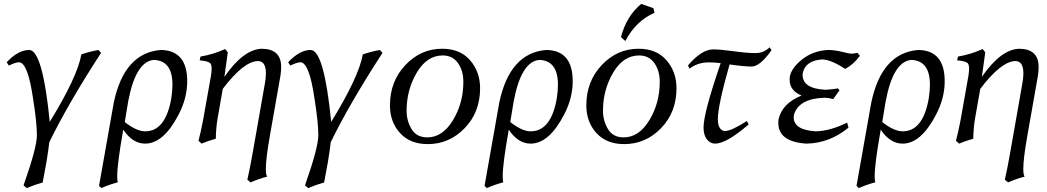

<svg xmlns="http://www.w3.org/2000/svg" viewBox="-20 -734 5402 991"><path d="M117.7 236.8 101.6 222.7Q170.4 27.8 170.4 -35.6Q170.4 -102.1 150.9 -223.6Q124 -410.6 78.6 -412.6Q60.1 -412.6 25.9 -395.5L14.6 -412.6Q73.7 -476.1 131.3 -476.1Q200.2 -474.1 236.8 -105Q379.9 -337.9 399.9 -453.1Q439.9 -467.3 488.3 -476.1L501.5 -460.9Q331.5 -199.2 234.4 0Q230 41 219.7 102.5L200.2 208Q160.6 218.8 117.7 236.8Z M729.5 -56.2Q834 -56.2 863.8 -224.6Q870.1 -264.2 870.1 -296.4Q870.1 -421.4 773.9 -424.8Q680.2 -416.5 641.6 -210.4L624 -104Q684.6 -56.2 729.5 -56.2ZM502.9 236.8 491.2 225.1 567.4 -205.1Q621.6 -461.4 810.1 -476.1Q946.3 -474.1 946.3 -314.9Q946.3 -227.5 901.9 -142.6Q824.2 7.3 729 7.3Q664.6 7.3 616.2 -64.5Q585 110.8 585 175.3Q585 196.8 587.9 207Q544.9 218.3 502.9 236.8Z M1273.4 207.5 1256.8 193.4Q1271 130.9 1284.7 52.2L1346.7 -300.3Q1352.5 -332 1352.5 -355.5Q1352.5 -418.9 1310.5 -418.9Q1236.8 -416.5 1129.9 -275.4L1103 -122.6Q1094.7 -72.3 1093.8 -18.1Q1051.3 -5.9 1020.5 7.3L1004.4 -7.3Q1015.1 -45.9 1028.3 -114.7L1068.4 -339.8Q1072.3 -363.3 1072.3 -378.9Q1072.3 -403.3 1063 -409.7Q1046.9 -419.9 1010.7 -422.4L1014.6 -441.9Q1082.5 -453.6 1142.1 -481L1155.8 -463.9L1138.2 -337.4Q1235.4 -478 1329.6 -482.4Q1431.2 -482.4 1431.2 -388.2Q1431.2 -368.2 1427.7 -344.2L1372.6 -31.2Q1352.1 85.4 1352.1 138.2Q1352.1 168.5 1358.9 177.7Q1317.4 188 1273.4 207.5Z M1570.3 236.8 1554.2 222.7Q1623 27.8 1623 -35.6Q1623 -102.1 1603.5 -223.6Q1576.7 -410.6 1531.2 -412.6Q1512.7 -412.6 1478.5 -395.5L1467.3 -412.6Q1526.4 -476.1 1584 -476.1Q1652.8 -474.1 1689.5 -105Q1832.5 -337.9 1852.5 -453.1Q1892.6 -467.3 1940.9 -476.1L1954.1 -460.9Q1784.2 -199.2 1687 0Q1682.6 41 1672.4 102.5L1652.8 208Q1613.3 218.8 1570.3 236.8Z M2185.5 -24.9Q2264.2 -24.9 2317.9 -113.5Q2371.6 -202.1 2371.6 -312Q2371.6 -369.1 2343.8 -408.4Q2315.9 -447.8 2265.1 -447.8Q2183.6 -447.8 2131.1 -359.1Q2078.6 -270.5 2078.6 -162.1Q2078.6 -110.8 2104.2 -67.9Q2129.9 -24.9 2185.5 -24.9ZM2188 9.8Q2096.7 9.8 2044.7 -47.4Q1992.7 -104.5 1992.7 -189.9Q1992.7 -314 2072.3 -398.2Q2151.9 -482.4 2262.2 -482.4Q2355.5 -482.4 2406.7 -422.6Q2458 -362.8 2458 -278.8Q2458 -154.8 2378.4 -72.5Q2298.8 9.8 2188 9.8Z M2719.2 -56.2Q2823.7 -56.2 2853.5 -224.6Q2859.9 -264.2 2859.9 -296.4Q2859.9 -421.4 2763.7 -424.8Q2669.9 -416.5 2631.3 -210.4L2613.8 -104Q2674.3 -56.2 2719.2 -56.2ZM2492.7 236.8 2481 225.1 2557.1 -205.1Q2611.3 -461.4 2799.8 -476.1Q2936 -474.1 2936 -314.9Q2936 -227.5 2891.6 -142.6Q2814 7.3 2718.8 7.3Q2654.3 7.3 2606 -64.5Q2574.7 110.8 2574.7 175.3Q2574.7 196.8 2577.6 207Q2534.7 218.3 2492.7 236.8Z M3199.2 -24.9Q3277.8 -24.9 3331.5 -113.5Q3385.3 -202.1 3385.3 -312Q3385.3 -369.1 3357.4 -408.4Q3329.6 -447.8 3278.8 -447.8Q3197.3 -447.8 3144.8 -359.1Q3092.3 -270.5 3092.3 -162.1Q3092.3 -110.8 3117.9 -67.9Q3143.6 -24.9 3199.2 -24.9ZM3201.7 9.8Q3110.4 9.8 3058.3 -47.4Q3006.3 -104.5 3006.3 -189.9Q3006.3 -314 3085.9 -398.2Q3165.5 -482.4 3275.9 -482.4Q3369.1 -482.4 3420.4 -422.6Q3471.7 -362.8 3471.7 -278.8Q3471.7 -154.8 3392.1 -72.5Q3312.5 9.8 3201.7 9.8ZM3207.5 -522 3185.1 -542.5Q3213.4 -650.9 3289.6 -713.9L3352.5 -691.9L3358.4 -668Q3262.2 -626.5 3207.5 -522Z M3670.9 7.3Q3646.5 7.3 3628.9 -14.4Q3611.3 -36.1 3611.3 -76.2Q3611.3 -150.9 3699.7 -408.2Q3664.1 -412.1 3638.7 -412.1Q3581.1 -412.1 3538.6 -379.4L3531.2 -396.5Q3601.6 -479 3660.6 -479Q3699.7 -479 3767.3 -469.5Q3835 -460 3878.9 -460Q3922.4 -460 3952.1 -489.7L3962.4 -475.1Q3902.8 -390.6 3859.4 -390.6Q3820.3 -390.6 3745.6 -401.4Q3685.1 -189 3685.1 -118.2Q3685.1 -87.4 3696 -72.5Q3707 -57.6 3721.2 -57.6Q3754.4 -57.6 3835 -109.4L3844.2 -91.8Q3729.5 7.3 3670.9 7.3Z M4142.1 7.3Q3997.1 -2 3997.1 -100.1L3998 -116.7Q4016.6 -200.7 4117.2 -240.7Q4055.7 -266.6 4055.7 -321.8L4056.6 -337.9Q4064.5 -382.8 4119.6 -427Q4174.8 -471.2 4252 -476.1Q4288.1 -476.1 4325.4 -466.6Q4362.8 -457 4376.5 -457Q4392.6 -458 4405.3 -461.4L4418.5 -446.3Q4386.7 -401.9 4342.3 -378.4Q4267.1 -427.2 4223.1 -427.2Q4135.3 -420.9 4123 -354.5L4122.6 -347.7Q4122.6 -275.9 4242.7 -270.5Q4290 -274.4 4305.2 -277.8L4313 -267.6L4280.3 -222.2Q4255.9 -229.5 4234.4 -229.5Q4103.5 -225.1 4078.1 -142.6Q4076.7 -135.3 4076.7 -128.4Q4076.7 -63 4190.9 -56.2Q4264.2 -57.6 4352.5 -101.1L4359.4 -75.2Q4261.7 5.4 4142.1 7.3Z M4639.2 -56.2Q4743.7 -56.2 4773.4 -224.6Q4779.8 -264.2 4779.8 -296.4Q4779.8 -421.4 4683.6 -424.8Q4589.8 -416.5 4551.3 -210.4L4533.7 -104Q4594.2 -56.2 4639.2 -56.2ZM4412.6 236.8 4400.9 225.1 4477.1 -205.1Q4531.2 -461.4 4719.7 -476.1Q4856 -474.1 4856 -314.9Q4856 -227.5 4811.5 -142.6Q4733.9 7.3 4638.7 7.3Q4574.2 7.3 4525.9 -64.5Q4494.6 110.8 4494.6 175.3Q4494.6 196.8 4497.6 207Q4454.6 218.3 4412.6 236.8Z M5183.1 207.5 5166.5 193.4Q5180.7 130.9 5194.3 52.2L5256.3 -300.3Q5262.2 -332 5262.2 -355.5Q5262.2 -418.9 5220.2 -418.9Q5146.5 -416.5 5039.6 -275.4L5012.7 -122.6Q5004.4 -72.3 5003.4 -18.1Q4960.9 -5.9 4930.2 7.3L4914.1 -7.3Q4924.8 -45.9 4938 -114.7L4978 -339.8Q4981.9 -363.3 4981.9 -378.9Q4981.9 -403.3 4972.7 -409.7Q4956.5 -419.9 4920.4 -422.4L4924.3 -441.9Q4992.2 -453.6 5051.8 -481L5065.4 -463.9L5047.9 -337.4Q5145 -478 5239.3 -482.4Q5340.8 -482.4 5340.8 -388.2Q5340.8 -368.2 5337.4 -344.2L5282.2 -31.2Q5261.7 85.4 5261.7 138.2Q5261.7 168.5 5268.6 177.7Q5227.1 188 5183.1 207.5Z"/></svg>

Font: Kelvinch
Style: Italic
Weight: 400
Italic angle: -10°
Designer: Paul James Miller
Foundry: High-Logic / Made with FontCreator
Version: Version 3.40;July 22, 2017;FontCreator 11.0.0.2388 64-bit